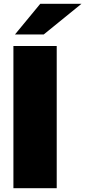

<svg xmlns="http://www.w3.org/2000/svg" viewBox="-20 -982 445 1002"><path d="M50 0V-742H276V0ZM58 -802 190 -962H405L208 -802Z"/></svg>

Font: Montserrat-Alt1 Black
Style: Regular
Weight: 900
Designer: Differentunic
Foundry: Differentunic
Version: Version 7.222